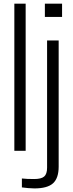

<svg xmlns="http://www.w3.org/2000/svg" viewBox="-20 -820 397 1044"><path d="M58 0V-800H119.5V0ZM224 -728V-800H317.5V-728ZM167 204.5Q153.5 204.5 133.2 202.8Q113 201 99 199V150.5Q112 152 129 152.8Q146 153.5 165.5 153.5Q204.5 153.5 220.2 139.8Q236 126 236 92V-600H299V86Q299 149 268.2 176.8Q237.5 204.5 167 204.5Z"/></svg>

Font: Big Shoulders Text Thin Light
Style: Regular
Weight: 300
Version: Version 2.002